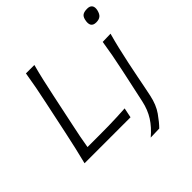

<svg xmlns="http://www.w3.org/2000/svg" viewBox="-232 -920 1304 1304"><g transform="rotate(-45 420.0 -268.0)"><path d="M42 0Q57 -60 69.8 -115.2Q82.5 -170.5 96.5 -236.5L146.5 -473Q161 -540.5 171.8 -597Q182.5 -653.5 192 -713H273Q257 -653.5 244.2 -597Q231.5 -540.5 217 -472.5L169.5 -247Q158.5 -196 149.8 -151.8Q141 -107.5 134 -63.5H232Q290.5 -63.5 335.2 -64.2Q380 -65 418.8 -66.8Q457.5 -68.5 498 -71L483.5 0ZM483 194.5Q537 149 569.5 98Q602 47 616.5 -20.5L659.5 -219.5L670 -269Q684 -334.5 693.8 -387.2Q703.5 -440 712 -495.5L789 -497.5Q773.5 -442 761 -389Q748.5 -336 734.5 -270Q722 -209.5 713 -164.5Q704 -119.5 697 -82.8Q690 -46 682 -9.5Q666.5 64 631.8 113.2Q597 162.5 567.5 192ZM775 -620Q718 -620 734.5 -689Q740.5 -713 755.5 -721.5Q770.5 -730 796.5 -730Q823 -730 833.5 -715.2Q844 -700.5 838.5 -674Q831.5 -644 816.5 -632Q801.5 -620 775 -620Z"/></g></svg>

Font: Commissioner Flair Light
Style: Italic
Weight: 300
Italic angle: -12°
Designer: Kostas Bartsokas
Foundry: Kostas Bartsokas
Version: Version 1.000; ttfautohint (v1.8.3)